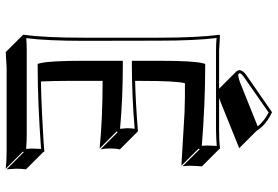

<svg xmlns="http://www.w3.org/2000/svg" viewBox="-162 -698 919 634"><g transform="rotate(90 297.0 -380.5)"><path d="M350.1 -819.8Q377.9 -806.6 395 -789.6Q405.3 -778.8 412.1 -768.1L468.8 -711.4L324.7 -653.3Q311.5 -647.9 302.2 -645H410.2Q446.3 -645 470.2 -647.9L472.2 -645L528.8 -588.4Q526.9 -561 526.9 -550.3Q526.9 -539.6 528.3 -524.4L472.2 -581.1L470.2 -577.1L526.4 -520.5Q526.4 -520.5 352.1 -530.8Q299.3 -532.7 254.4 -532.2Q246.6 -504.9 246.6 -388.7V-367.7Q314.9 -369.1 413.1 -377L416 -374L472.7 -317.4Q469.7 -303.7 469.7 -285.6Q469.7 -267.1 472.7 -253.4L416 -310.1L413.1 -307.1L469.7 -250.5Q371.6 -260.3 246.6 -260.3V-143.6Q246.6 -100.1 248.5 -56.6Q300.8 -57.6 358.9 -60.5Q417 -63.5 448.2 -65.4L480 -67.9L481.9 -64L538.6 -7.3Q536.6 8.8 536.6 25.4Q536.6 30.8 538.6 56.6L481.9 0L480 2.9L536.6 59.6Q511.7 56.6 476.6 56.6H203.6L151.4 59.6L95.2 2.9L94.2 0Q104 -68.4 104 -200.2V-444.8Q104 -573.7 94.2 -645L96.2 -647.9Q98.1 -647.9 147 -645H272.5L272 -645.5L215.3 -702.1Q211.4 -707 210.9 -712.9Q212.9 -724.1 226.1 -733.9ZM351.1 -808.6 231.9 -725.6Q221.2 -717.3 221.2 -712.9Q223.1 -709 226.1 -708Q239.3 -708.5 264.2 -719.2L397 -772.5Q379.4 -793.9 351.1 -808.6ZM180.2 -200.2V-327.1H189.9Q305.2 -327.1 404.8 -317.9Q403.3 -330.6 402.8 -341.8Q402.8 -354 404.8 -366.2Q296.4 -356.9 189.9 -356.9H180.2V-444.8Q180.2 -562 188.5 -591.8L190.4 -599.1H198.2Q320.3 -599.1 460.9 -587.9Q460 -599.1 460 -606.9Q460 -616.2 461.4 -637.2Q438 -635.3 410.2 -634.8H147Q123 -634.8 105 -636.7Q113.8 -565.9 113.8 -444.8L114.3 -200.2Q114.3 -75.2 105.5 -8.3Q125 -9.8 147 -9.8H419.9Q448.2 -9.8 471.2 -7.8Q469.7 -24.4 470.2 -30.8Q470.2 -43 471.2 -57.1Q319.8 -45.9 198.2 -45.9H190.4L188.5 -53.2Q180.2 -82 180.2 -200.2Z"/></g></svg>

Font: Linux Biolinum Shadow O
Style: Regular
Weight: 400
Designer: Philipp H. Poll
Foundry: Philipp H. Poll
Version: Version 1.0.4